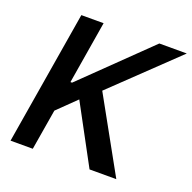

<svg xmlns="http://www.w3.org/2000/svg" viewBox="-128 -855 981 982"><g transform="rotate(20 362.5 -363.5)"><path d="M30.2 0H151.3L188.2 -220.9L288.4 -318.5L460.2 0H605.8L383.5 -400.6L724.8 -727.3H575.3L224.4 -386.4H215.6L272 -727.3H150.9Z"/></g></svg>

Font: Magic Ui Pro Semi Bold
Style: Italic
Weight: 600
Italic angle: -9.39999°
Designer: Stefan Endress, Andreas Faust
Version: Version 1.000;FEAKit 1.0